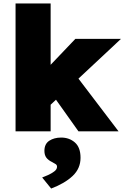

<svg xmlns="http://www.w3.org/2000/svg" viewBox="-20 -760 720 1111"><path d="M70 0V-740H273V-385L416 -535H680L434 -305L666 0H434L304 -183L273 -154V0ZM276 331 224 267Q238 262 258 253Q278 244 294 232Q310 220 310 205Q310 195 302.5 190Q295 185 282 178Q259 167 248 152Q237 137 237 113Q237 73 265 54.5Q293 36 334 36Q381 36 413.5 64.5Q446 93 446 153Q446 215 400.5 258Q355 301 276 331Z"/></svg>

Font: Lexend Black
Style: Regular
Weight: 900
Designer: Bonnie Shaver-Troup, Thomas Jockin
Foundry: Lexend
Version: Version 1.007; ttfautohint (v1.8.3)